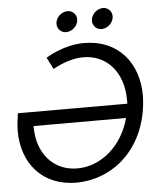

<svg xmlns="http://www.w3.org/2000/svg" viewBox="-59 -930 860 993"><g transform="rotate(-5 371.0 -434.0)"><path d="M679 -409C679 -578 577 -706 399 -706C290 -706 200 -647 200 -647L231 -586C231 -586 307 -633 389 -633C514 -633 595 -533 595 -397C595 -389 596 -382 595 -374H27C23 -346 18 -313 18 -283C18 -114 121 10 299 10C517 6 674 -167 679 -409ZM102 -295V-301H582C546 -163 436 -63 309 -63C184 -63 102 -160 102 -295ZM559 -831C559 -857 539 -878 512 -878C481 -877 451 -851 450 -817C450 -791 470 -770 497 -770C528 -771 558 -797 559 -831ZM375 -831C375 -857 355 -878 328 -878C297 -877 267 -851 266 -817C266 -791 286 -770 313 -770C344 -771 374 -797 375 -831Z"/></g></svg>

Font: Cantarell
Style: Oblique
Weight: 400
Italic angle: -8°
Designer: Dave Crossland
Version: Version 0.024